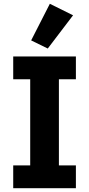

<svg xmlns="http://www.w3.org/2000/svg" viewBox="-20 -997 472 1017"><path d="M50 0V-121H140V-577H50V-698H382V-577H292V-121H382V0ZM233 -740 145 -783 244 -977 367 -916Z"/></svg>

Font: IBM Plex Sans Hebrew
Style: Bold
Weight: 700
Designer: Mike Abbink, Paul van der Laan, Pieter van Rosmalen, Yanek Iontef
Foundry: Bold Monday
Version: Version 1.2